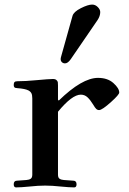

<svg xmlns="http://www.w3.org/2000/svg" viewBox="-20 -813 564 839"><path d="M245.1 -554.7Q245.1 -559.1 247.1 -565.9L296.9 -743.7Q301.8 -761.2 333 -777.1Q364.3 -793 382.8 -793Q396.5 -793 407.2 -782.2Q418 -771.5 418 -760.3Q418 -742.7 405.8 -724.6L289.1 -554.2Q276.4 -536.1 264.2 -536.1Q255.9 -536.1 250.5 -541.3Q245.1 -546.4 245.1 -554.7ZM40 -7.8Q40 -22.9 53.7 -23.4L95.7 -26.4Q107.4 -27.3 114.3 -32Q121.1 -36.6 121.1 -49.8V-382.8Q121.1 -397.9 117.2 -405.5Q113.3 -413.1 104 -418Q89.4 -425.3 56.6 -427.7Q49.8 -428.2 47.1 -429Q44.4 -429.7 42.2 -432.6Q40 -435.5 40 -441.9Q40 -450.7 43.5 -454.3Q46.9 -458 56.2 -458Q91.3 -458 136.2 -462.4Q194.3 -467.8 211.4 -467.8Q221.7 -467.8 226.8 -463.1Q231.9 -458.5 232.7 -453.6Q233.4 -448.7 233.4 -439.9V-377L236.8 -373.5Q338.9 -472.7 408.2 -472.7Q450.2 -472.7 475.6 -450Q501 -427.2 501 -408.7Q501 -399.4 466.3 -368.2Q426.3 -332 413.1 -332Q405.8 -332 400.4 -337.2Q395 -342.3 387.7 -355Q375 -376 362.5 -387.7Q350.1 -399.4 333 -399.4Q294.9 -399.4 233.4 -324.7V-49.8Q233.4 -36.6 240.2 -32Q247.1 -27.3 258.8 -26.4L300.8 -23.4Q314.5 -22.9 314.5 -7.8Q314.5 5.9 304.2 5.9Q284.2 5.9 244.1 2Q207.5 -2 177.2 -2Q147 -2 110.4 2Q70.3 5.9 50.3 5.9Q40 5.9 40 -7.8Z"/></svg>

Font: Monomachus
Style: Medium
Weight: 500
Designer: Alexey Kryukov
Version: Version 1.0